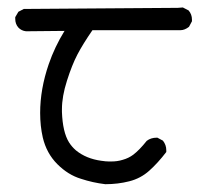

<svg xmlns="http://www.w3.org/2000/svg" viewBox="-20 -483 540 504"><path d="M85.4 -186.5Q85.4 -249 107.9 -314.5Q123.5 -359.9 149.4 -401.9L48.3 -400.9Q36.1 -402.3 28.3 -410.6Q20 -419.9 20 -433.6Q20 -435.1 20 -438L28.3 -452.1L42.5 -459.5L446.8 -462.4L460 -463.4L475.1 -455.6Q483.9 -445.3 483.9 -431.6Q483.9 -430.2 483.9 -427.2L476.1 -412.6Q464.8 -403.8 454.1 -403.8H222.7Q197.8 -367.7 183.3 -340.1Q168.9 -312.5 155.8 -271.2Q142.6 -230 142.6 -196.3Q142.6 -192.4 142.6 -189Q144.5 -136.2 161.1 -109.4Q168.5 -97.7 179.2 -88.4Q206.1 -66.4 245.6 -61Q257.8 -59.1 266.4 -59.1Q274.9 -59.1 278.8 -59.3Q282.7 -59.6 286.9 -60.1Q291 -60.5 294.7 -61.5Q298.3 -62.5 302.2 -63.5Q317.9 -67.9 330.1 -77.1Q346.2 -89.4 365.2 -113.3Q376 -121.6 391.6 -121.6H393.1L407.7 -113.8Q416.5 -102.5 416.5 -88.9Q416.5 -87.4 416.5 -84Q394.5 -55.2 371.8 -34.9Q349.1 -14.6 319.3 -7.1Q289.6 0.5 256.8 0.5H256.3Q223.6 -3.4 192.4 -13.7Q158.7 -23.9 130.4 -52.2Q102.1 -80.6 92.3 -122.1Q85.4 -152.3 85.4 -186.5Z"/></svg>

Font: Bakudai
Style: Medium
Weight: 500
Version: Version 1.48